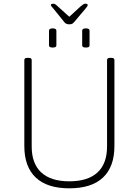

<svg xmlns="http://www.w3.org/2000/svg" viewBox="-20 -1016 752 1042"><path d="M356 6Q236 6 174 -52.5Q112 -111 112 -224V-690Q112 -696 116 -699Q120 -702 128 -702H136Q144 -702 148 -699Q152 -696 152 -690V-221Q152 -128 204 -80Q256 -32 356 -32Q457 -32 509 -80Q561 -128 561 -221V-690Q561 -696 565 -699Q569 -702 577 -702H585Q593 -702 597 -699Q601 -696 601 -690V-224Q601 -111 539 -52.5Q477 6 356 6ZM446 -758Q435 -758 430.5 -761Q426 -764 426 -770V-850Q426 -855 430.5 -858.5Q435 -862 446 -862Q457 -862 461.5 -858.5Q466 -855 466 -850V-770Q466 -764 461.5 -761Q457 -758 446 -758ZM266 -758Q255 -758 250.5 -761Q246 -764 246 -770V-850Q246 -855 250.5 -858.5Q255 -862 266 -862Q277 -862 281.5 -858.5Q286 -855 286 -850V-770Q286 -764 281.5 -761Q277 -758 266 -758ZM443 -996Q448 -996 452 -994.5Q456 -993 456 -989Q456 -985 452 -979.5Q448 -974 443 -968L384 -898Q379 -892 375 -889Q371 -886 366.5 -885Q362 -884 356 -884Q350 -884 345.5 -885Q341 -886 337 -888.5Q333 -891 329 -896L270 -969Q266 -974 261 -979.5Q256 -985 256 -989Q256 -993 260.5 -994.5Q265 -996 270 -996Q275 -996 281 -992Q287 -988 294 -981L356 -925L417 -981Q425 -988 431.5 -992Q438 -996 443 -996Z"/></svg>

Font: Asap Thin
Style: Regular
Weight: 250
Designer: Pablo Cosgaya
Foundry: Omnibus-Type
Version: Version 3.001